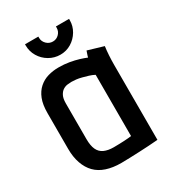

<svg xmlns="http://www.w3.org/2000/svg" viewBox="-167 -765 775 861"><g transform="rotate(-30 220.5 -334.5)"><path d="M326 -673H258V-666Q258 -648 245 -634.5Q232 -621 213 -621Q194 -621 180.5 -634.5Q167 -648 167 -666V-673H98V-666Q98 -636 113.5 -610Q129 -584 155.5 -568.5Q182 -553 213 -553Q244 -553 269.5 -568.5Q295 -584 310.5 -610Q326 -636 326 -666ZM404 -487 323 -511Q319 -501 316 -490.5Q313 -480 313 -480Q299 -486 278 -492.5Q257 -499 231 -503.5Q205 -508 176 -508Q147 -508 121 -500.5Q95 -493 74.5 -475Q54 -457 42.5 -428Q31 -399 31 -355V-170Q31 -128 42.5 -95Q54 -62 75.5 -40Q97 -18 130 -7Q163 4 206 4Q225 4 250.5 3Q276 2 302 1Q328 0 349.5 -1.5Q371 -3 384.5 -4Q398 -5 398 -5V-393Q398 -417 399.5 -441.5Q401 -466 404 -487ZM124 -167V-352Q124 -377 131.5 -391.5Q139 -406 150 -413Q161 -420 173 -421.5Q185 -423 194 -423Q204 -423 217.5 -421.5Q231 -420 246 -416Q261 -412 276 -407.5Q291 -403 304 -396V-79Q298 -78 288 -77Q278 -76 266 -75.5Q254 -75 240 -74.5Q226 -74 212 -74Q183 -74 163 -83Q143 -92 133.5 -112.5Q124 -133 124 -167Z"/></g></svg>

Font: Advent Pro SemiBold
Style: Regular
Weight: 600
Designer: VivaRado, Andreas Kalpakidis
Foundry: VivaRado, Andreas Kalpakidis
Version: Version 3.000